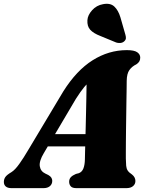

<svg xmlns="http://www.w3.org/2000/svg" viewBox="-50 -974 776 994"><path d="M177 -181.5Q152 -140 156 -113.5Q160 -87 184.5 -75.5L200 -68Q211.5 -61.5 216 -53.8Q220.5 -46 220.5 -38Q220.5 -20.5 208.2 -10.2Q196 0 175.5 0H9.5Q-10 0 -20 -8.5Q-30 -17 -30 -32Q-30 -46 -22.5 -57.2Q-15 -68.5 9.5 -83Q28 -94.5 50.2 -125.8Q72.5 -157 95.5 -196.5L277.5 -500.5Q346 -609.5 429.5 -662Q513 -714.5 606.5 -714.5Q645 -714.5 660.5 -703.5Q676 -692.5 676 -676Q676 -664.5 671.5 -656.5Q667 -648.5 656 -641Q633 -630 619.8 -611.2Q606.5 -592.5 606 -555.5Q606 -538 605.5 -510.5Q605 -483 604.5 -449.5Q604 -416 603.5 -379.5Q603 -343 602.5 -307.5Q602 -272 601.8 -241Q601.5 -210 601.5 -187Q601.5 -164 601.5 -153Q602 -130.5 603.2 -116Q604.5 -101.5 611 -91.2Q617.5 -81 633.5 -70.5Q651 -56.5 651 -37Q651 -21 638.8 -10.5Q626.5 0 604.5 0H345.5Q324 0 316 -9.8Q308 -19.5 308 -33Q308 -47.5 316.8 -56.8Q325.5 -66 343 -73.5L358.5 -77.5Q375 -84 382 -102.5Q389 -121 389.5 -148.5Q390 -166 390.5 -192.5Q391 -219 392 -251.5Q393 -284 393.8 -320Q394.5 -356 395.5 -393Q396.5 -430 397 -465Q397.5 -500 398 -530.8Q398.5 -561.5 398.5 -585L445 -573Q432.5 -567 418.2 -556Q404 -545 386 -523.2Q368 -501.5 343 -462.5ZM152 -216 162.5 -279.5H448.5L443 -216ZM573.5 -884 599 -795Q602 -785.5 601.8 -776.5Q601.5 -767.5 592.5 -759.5Q584.5 -752.5 572.8 -751.5Q561 -750.5 551.5 -754L469 -788Q434 -801.5 417.2 -819.8Q400.5 -838 402.5 -869.5Q404 -895.5 426.8 -921Q449.5 -946.5 484 -952.5Q521.5 -959.5 542 -940Q562.5 -920.5 573.5 -884Z"/></svg>

Font: Fraunces Wonky
Style: Italic
Weight: 900
Italic angle: -16°
Version: Version 1.000;[b76b70a41]